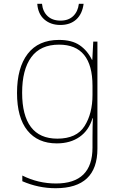

<svg xmlns="http://www.w3.org/2000/svg" viewBox="-20 -748 640 1015"><path d="M98 210V180Q182 222 276 222Q469 222 469 32V-17Q469 -84 471 -123H469Q450 -59 401 -24.5Q352 10 280 10Q180 10 125 -58Q70 -126 70 -257Q70 -390 126.5 -463.5Q183 -537 292 -537Q360 -537 401 -509Q442 -481 466 -432H468L473 -528H495V38Q495 247 274 247Q183 247 98 210ZM469 -246V-294Q469 -512 292 -512Q194 -512 145.5 -446Q97 -380 97 -258Q97 -138 143.5 -76.5Q190 -15 283 -15Q385 -15 427 -81.5Q469 -148 469 -246ZM177 -728H202Q206 -687 231.5 -663Q257 -639 300 -639Q342 -639 367 -663Q392 -687 397 -728H422Q415 -674 383 -645Q351 -616 299 -616Q248 -616 214.5 -645Q181 -674 177 -728Z"/></svg>

Font: Noto Sans Mono UI Thin
Style: Regular
Weight: 250
Monospace: yes
Designer: Monotype Design team
Foundry: Monotype Imaging Inc.
Version: Version 1.000